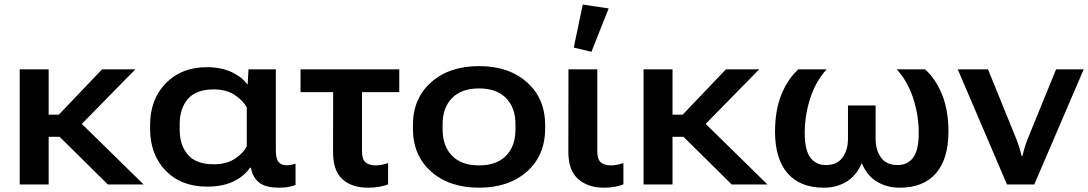

<svg xmlns="http://www.w3.org/2000/svg" viewBox="-20 -831 4902 865"><path d="M68.8 0H199.2V-214.8H248.5L465.8 0H627L348.6 -272.9L589.8 -518.6H439.9L245.1 -314.5H199.2V-518.6H68.8Z M913.1 9.8Q980.5 9.8 1028.6 -12Q1076.7 -33.7 1106.9 -75.7H1110.4Q1116.7 -35.2 1145 -10.5Q1173.3 14.2 1237.3 14.6Q1262.7 14.6 1282.2 10.7Q1301.8 6.8 1311.5 2.4V-93.8Q1302.2 -90.3 1291.3 -88.4Q1280.3 -86.4 1271.5 -86.4Q1248 -86.4 1235.4 -100.6Q1222.7 -114.7 1222.7 -155.3V-518.6H1099.6L1095.7 -451.2H1093.8Q1071.8 -482.9 1024.7 -505.6Q977.5 -528.3 911.6 -528.3Q797.9 -528.3 727.1 -456.1Q656.2 -383.8 656.2 -267.1V-251.5Q656.2 -134.8 726.1 -62.5Q795.9 9.8 913.1 9.8ZM942.9 -90.8Q864.3 -90.8 826.9 -133.3Q789.6 -175.8 789.6 -246.6V-271.5Q789.6 -342.8 826.7 -385.5Q863.8 -428.2 942.4 -428.2Q997.1 -428.2 1034.9 -404.8Q1072.8 -381.3 1091.8 -346.7V-173.3Q1078.1 -142.6 1039.6 -116.7Q1001 -90.8 942.9 -90.8Z M1334 -416H1778.8V-518.6H1334ZM1638.7 14.6Q1666 14.6 1690.7 10Q1715.3 5.4 1728.5 -0.5V-96.2Q1714.8 -91.8 1701.2 -88.9Q1687.5 -85.9 1672.9 -85.9Q1642.6 -85.9 1626.7 -99.9Q1610.8 -113.8 1610.8 -148.4V-464.8H1481L1480.5 -145.5Q1480.5 -62 1522.5 -23.7Q1564.5 14.6 1638.7 14.6Z M1840.3 -251.5Q1840.3 -130.9 1922.4 -58.1Q2004.4 14.6 2138.2 14.6Q2272 14.6 2354 -58.1Q2436 -130.9 2436 -251.5V-267.1Q2436 -387.7 2354 -460.4Q2272 -533.2 2138.2 -533.2Q2004.4 -533.2 1922.4 -460.4Q1840.3 -387.7 1840.3 -267.1ZM1974.1 -272.5Q1974.1 -345.7 2016.6 -389.2Q2059.1 -432.6 2138.2 -432.6Q2217.3 -432.6 2259.8 -389.2Q2302.2 -345.7 2302.2 -272.5V-246.6Q2302.2 -173.3 2260 -129.6Q2217.8 -85.9 2138.2 -85.9Q2058.6 -85.9 2016.4 -129.6Q1974.1 -173.3 1974.1 -246.6Z M2701.2 14.6Q2729 14.6 2752.2 10Q2775.4 5.4 2788.6 -0.5V-96.2Q2774.9 -91.8 2761 -88.9Q2747.1 -85.9 2732.9 -85.9Q2702.1 -85.9 2686.5 -99.9Q2670.9 -113.8 2670.9 -148.4V-518.6H2541L2540.5 -146.5Q2540.5 -63.5 2584.7 -24.4Q2628.9 14.6 2701.2 14.6ZM2644.5 -597.7 2722.2 -793 2605.5 -810.5 2564.9 -616.7Z M2879.4 0H3009.8V-214.8H3059.1L3276.4 0H3437.5L3159.2 -272.9L3400.4 -518.6H3250.5L3055.7 -314.5H3009.8V-518.6H2879.4Z M3691.4 14.6Q3752.9 14.6 3799.3 -16.1Q3845.7 -46.9 3868.2 -111.3H3856.9Q3878.9 -46.4 3925.5 -15.9Q3972.2 14.6 4033.2 14.6Q4140.6 14.6 4196.8 -50.5Q4252.9 -115.7 4252.9 -237.8Q4252.9 -335 4223.9 -405.8Q4194.8 -476.6 4147.5 -518.6H4020Q4068.8 -465.3 4094 -388.7Q4119.1 -312 4119.1 -231.9Q4119.1 -155.3 4094.2 -121.3Q4069.3 -87.4 4023.9 -87.4Q3973.6 -87.4 3949.2 -121.1Q3924.8 -154.8 3924.8 -205.1V-356H3800.3V-205.1Q3800.3 -154.8 3775.6 -121.1Q3751 -87.4 3700.7 -87.4Q3655.8 -87.4 3630.6 -121.3Q3605.5 -155.3 3605.5 -231.9Q3605.5 -312 3630.4 -388.7Q3655.3 -465.3 3704.1 -518.6H3577.1Q3529.8 -476.6 3500.7 -405.8Q3471.7 -335 3471.7 -237.8Q3471.7 -115.7 3528.1 -50.5Q3584.5 14.6 3691.4 14.6Z M4294.9 -518.6 4516.6 0H4639.6L4862.3 -518.6H4737.8L4608.9 -202.6Q4601.6 -183.6 4596.2 -165.8Q4590.8 -147.9 4585.9 -127.4H4583Q4578.1 -147.9 4572.5 -165.8Q4566.9 -183.6 4559.6 -202.6L4431.2 -518.6Z"/></svg>

Font: Roboto Flex
Style: wght 600 wdth 140 opsz 13.0 GRAD 0.00 slnt 0.00 XTRA 468 XOPQ 96 YOPQ 79 YTLC 514 YTUC 712 YTAS 750 YTDE -203.00 YTFI 738
Weight: 600
Width: 8
Designer: Berlow after Robertson
Foundry: Google
Version: Version 3.100